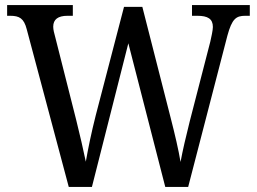

<svg xmlns="http://www.w3.org/2000/svg" viewBox="-20 -734 1008 754"><path d="M85 -619 250 0H341L484 -564L629 0H719L873 -594C891 -660 907 -672 943 -672H961V-714H734V-672H755C796 -672 816 -660 816 -628C816 -616 810 -588 806 -571L725 -257C709 -193 698 -146 689 -98C681 -146 667 -206 650 -272L539 -707H467L356 -281C339 -214 326 -151 317 -99C307 -147 294 -204 279 -264L197 -588C193 -603 189 -617 189 -629C189 -658 208 -672 245 -672H266V-714H8V-672H20C56 -672 74 -662 85 -619Z"/></svg>

Font: Noto Serif Lao SemiCondensed
Style: Regular
Weight: 400
Width: 4
Designer: Monotype Design Team
Foundry: Monotype Imaging Inc.
Version: Version 2.003